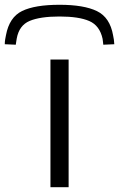

<svg xmlns="http://www.w3.org/2000/svg" viewBox="-101 -783 498 803"><path d="M110 0V-534H186V0ZM148 -763Q250 -763 304.5 -736.5Q359 -710 372 -635Q376 -618 377 -598L331 -596Q330 -603 329.5 -609.5Q329 -616 328 -621Q316 -676 272.5 -695Q229 -714 148 -714Q67 -714 23 -695.5Q-21 -677 -31 -622Q-32 -616 -33 -609.5Q-34 -603 -35 -596L-81 -598Q-81 -608 -79.5 -617.5Q-78 -627 -76 -636Q-62 -711 -8.5 -737Q45 -763 148 -763Z"/></svg>

Font: Georama ExtraExtended Light
Style: Regular
Weight: 300
Width: 8
Designer: Jean-Baptiste Levee
Foundry: Production Type
Version: Version 1.000